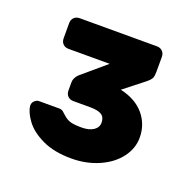

<svg xmlns="http://www.w3.org/2000/svg" viewBox="-76 -775 505 506"><g transform="rotate(20 177.0 -522.5)"><path d="M23 -345ZM289 -604 233 -560Q277 -550 300 -522.5Q323 -495 323 -458Q323 -428 303.5 -402Q284 -376 249 -360.5Q214 -345 172 -345Q124 -345 91 -360.5Q58 -376 41.5 -398Q25 -420 23 -438V-440Q23 -448 29 -453Q35 -458 40 -458H98Q104 -458 108.5 -454.5Q113 -451 118 -446Q128 -437 138.5 -434Q149 -431 170 -431Q190 -431 202.5 -439Q215 -447 215 -461Q215 -476 205 -482.5Q195 -489 172 -489H126Q116 -489 110 -495Q104 -501 104 -511V-534Q104 -546 115 -557L182 -614H67Q57 -614 51 -620Q45 -626 45 -636V-678Q45 -688 51 -694Q57 -700 67 -700H283Q293 -700 299 -694Q305 -688 305 -678V-637Q305 -625 302.5 -619Q300 -613 289 -604Z"/></g></svg>

Font: Hezaedrus Medium
Style: Regular
Weight: 500
Designer: Hubert & Fischer
Foundry: Hubert & Fischer
Version: Version 1.10;September 3, 2019;FontCreator 11.5.0.2425 64-bi